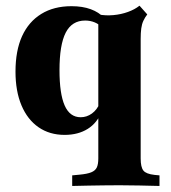

<svg xmlns="http://www.w3.org/2000/svg" viewBox="-20 -451 585 658"><path d="M201.6 11.3Q150 11.3 112.1 -14.9Q74.2 -41.1 53.6 -89.9Q33.1 -138.7 33.1 -205.6Q33.1 -277.4 55.6 -327Q78.2 -376.6 121.4 -403.2Q164.5 -429.8 225 -429.8Q262.9 -429.8 291.1 -419.4Q319.4 -408.9 336.3 -390.3L329.8 -356.5Q320.2 -367.7 304.8 -374.2Q289.5 -380.6 271.8 -380.6Q226.6 -380.6 205.2 -339.1Q183.9 -297.6 183.9 -210.5Q183.9 -129.8 201.6 -89.5Q219.4 -49.2 256.5 -49.2Q277.4 -49.2 295.2 -62.1Q312.9 -75 323.4 -100L330.6 -72.6Q313.7 -29.8 280.6 -9.3Q247.6 11.3 201.6 11.3ZM389.5 183.9Q360.5 183.9 334.7 184.3Q308.9 184.7 282.7 185.1Q256.5 185.5 227.4 186.3V150L252.4 147.6Q279 145.2 292.7 139.5Q306.5 133.9 311.7 123Q316.9 112.1 316.9 91.9V-209.7H462.1V91.9Q462.1 121.8 471.4 133.5Q480.6 145.2 509.7 148.4L526.6 150V186.3Q489.5 185.5 457.7 184.7Q425.8 183.9 389.5 183.9ZM316.9 -209.7V-418.5V-401.6Q341.9 -396.8 368.5 -399.2Q395.2 -401.6 418.5 -410.1Q441.9 -418.5 458.1 -431.5L484.7 -401.6Q476.6 -391.1 471.4 -379.8Q466.1 -368.5 464.1 -353.6Q462.1 -338.7 462.1 -317.7V-209.7Z"/></svg>

Font: Playfair 9pt Black
Style: Regular
Weight: 900
Designer: Claus Eggers Sørensen
Foundry: Claus Eggers Sørensen
Version: Version 2.203